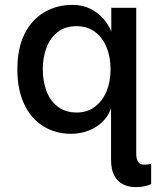

<svg xmlns="http://www.w3.org/2000/svg" viewBox="-20 -535 661 785"><path d="M536 230Q506 230 483 218.5Q460 207 447 182.5Q434 158 434 116V-92Q423 -60 398.5 -36.5Q374 -13 341 -0.5Q308 12 271 12Q206 12 156 -19.5Q106 -51 78.5 -110Q51 -169 51 -251Q51 -336 79.5 -394.5Q108 -453 159.5 -484Q211 -515 276 -515Q318 -515 349.5 -499Q381 -483 402.5 -458.5Q424 -434 435 -406V-503H537V89Q536 119 548.5 131Q561 143 598 135V217Q588 223 571.5 226.5Q555 230 536 230ZM294 -75Q337 -75 368 -98.5Q399 -122 415.5 -161.5Q432 -201 432 -251Q432 -302 415.5 -342Q399 -382 368 -405Q337 -428 292 -428Q247 -428 216.5 -404.5Q186 -381 170.5 -341.5Q155 -302 155 -252Q155 -202 170.5 -161.5Q186 -121 217.5 -98Q249 -75 294 -75Z"/></svg>

Font: Inclusive Sans Medium
Style: Regular
Weight: 500
Designer: Olivia King
Foundry: Olivia King
Version: Version 2.004